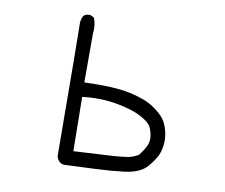

<svg xmlns="http://www.w3.org/2000/svg" viewBox="-84 -874 1169 999"><g transform="rotate(10 500.0 -374.5)"><path d="M313.5 21.5Q297.9 19.5 287.1 7.8Q276.4 -3.9 274.4 -19.5Q270.5 -679.7 268.6 -709Q266.6 -738.3 280.3 -759.8Q293.9 -771.5 315.4 -769.5L335 -759.8Q350.6 -722.7 344.7 -677.7V-418.9Q505.9 -424.8 588.4 -406.2Q670.9 -387.7 712.9 -359.4Q754.9 -331.1 773.9 -306.6Q793 -282.2 802.7 -243.2Q812.5 -204.1 807.6 -167Q802.7 -129.9 788.1 -104Q773.4 -78.1 752 -52.7Q730.5 -27.3 698.7 -14.6Q667 -2 632.8 2Q598.6 5.9 557.1 9.8Q515.6 13.7 313.5 21.5ZM690.4 -97.7Q712.9 -126 724.6 -150.4Q736.3 -174.8 732.4 -203.1Q728.5 -231.4 716.8 -252.9Q705.1 -274.4 659.7 -298.8Q614.3 -323.2 529.8 -338.9Q445.3 -354.5 346.7 -342.8L350.6 -56.6Q517.6 -65.4 556.2 -67.9Q594.7 -70.3 628.9 -75.2Q663.1 -80.1 690.4 -97.7Z"/></g></svg>

Font: JasonHandwriting2
Style: Regular
Weight: 400
Version: Version 1.05.10